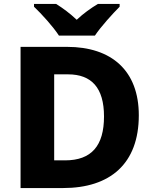

<svg xmlns="http://www.w3.org/2000/svg" viewBox="-20 -951 777 971"><path d="M278 -771H460C490 -816 550 -882 585 -917V-931H475C440 -910 403 -884 368 -851C333 -884 299 -909 264 -931H152V-917C190 -881 249 -816 278 -771ZM682 -368C682 -593 545 -714 319 -714H84V0H299C537 0 682 -123 682 -368ZM506 -362C506 -214 443 -140 309 -140H254V-575H324C443 -575 506 -507 506 -362Z"/></svg>

Font: Noto Sans Bengali UI ExtraBold
Style: Regular
Weight: 800
Designer: Jelle Bosma - Monotype Design Team
Foundry: Monotype Imaging Inc.
Version: Version 2.003